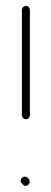

<svg xmlns="http://www.w3.org/2000/svg" viewBox="-20 -628 171 649"><path d="M81 -239V-594C81 -602 76 -608 68 -608C60 -608 54 -602 54 -594V-239C54 -231 60 -225 68 -225C76 -225 81 -231 81 -239ZM54 -8C59 -1 67 5 76 -4C87 -15 75 -31 64 -31C53 -31 44 -17 54 -8Z"/></svg>

Font: Electronic
Style: Lt
Weight: 300
Version: Version 1.011